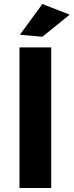

<svg xmlns="http://www.w3.org/2000/svg" viewBox="-20 -936 367 956"><path d="M77 -700H235V0H77ZM191 -916 327 -863 191 -753 79 -763Z"/></svg>

Font: Gontserrat SemiBold
Style: Regular
Weight: 600
Designer: Julieta Ulanovsky
Foundry: Julieta Ulanovsky
Version: Version 6.001